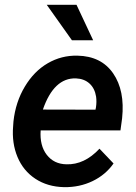

<svg xmlns="http://www.w3.org/2000/svg" viewBox="-20 -770 565 800"><path d="M247.1 9.8Q178.2 8.3 127.7 -24.9Q77.1 -58.1 53 -115.7Q28.8 -173.3 34.7 -244.1L36.1 -264.2Q44.9 -344.7 83.3 -408.9Q121.6 -473.1 178.7 -506.3Q235.8 -539.6 302.7 -538.1Q401.9 -536.1 451.4 -464.4Q501 -392.6 488.8 -277.3L481.9 -226.6H149.4Q145 -163.6 174.8 -125Q204.6 -86.4 256.8 -85.4Q331.5 -83 394.5 -150.4L453.1 -88.9Q419.9 -41.5 365.7 -15.4Q311.5 10.7 247.1 9.8ZM296.4 -443.4Q204.6 -446.3 158.7 -313.5L377.9 -313L379.9 -323.2Q383.3 -345.7 380.4 -367.2Q375 -401.9 353 -421.9Q331.1 -441.9 296.4 -443.4ZM368.2 -602.1H279.8L174.8 -750H298.8Z"/></svg>

Font: RobotoDraft Medium
Style: Italic
Weight: 500
Italic angle: -12°
Version: Version 2.001152; 2014